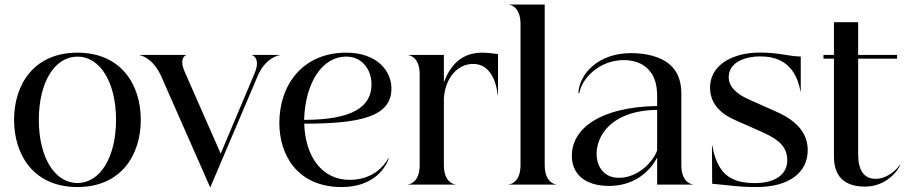

<svg xmlns="http://www.w3.org/2000/svg" viewBox="-20 -820 4020 853"><path d="M324 11C518 11 605.5 -131.5 605.5 -287.5C605.5 -444 518 -586 324 -586C130 -586 42.5 -444 42.5 -287.5C42.5 -131.5 130 11 324 11ZM152.5 -287.5C152.5 -454 222.5 -568.5 324 -568.5C425 -568.5 495.5 -454 495.5 -287.5C495.5 -121.5 425 -7 324 -7C222.5 -7 152.5 -121.5 152.5 -287.5Z M696.5 -480.5 914 13 1125 -483C1158.5 -561.5 1216 -575 1224.5 -575V-576H1099V-575C1101 -575 1140.5 -563 1110 -491.5L960.5 -137.5L801 -500C773 -564 806 -575 807 -575V-576H599V-575C607 -575 661 -560.5 696.5 -480.5Z M1498 11C1644.5 11 1696 -80 1707.5 -117.5L1706 -118C1684.5 -79.5 1634 -21 1533 -21C1413.5 -21 1336.5 -120 1331.5 -270.5C1572.5 -271 1719 -298.5 1719 -426C1719 -506 1654.5 -586 1518 -586C1325 -586 1221 -443.5 1221 -273.5C1221 -133 1300 11 1498 11ZM1331 -287.5C1336.5 -453 1410.5 -568.5 1519 -568.5C1587 -568.5 1630.5 -513 1630.5 -444.5C1630.5 -347 1548 -287.5 1331 -287.5Z M1844.5 -490V-86.5C1844.5 -8.5 1798.5 -1 1793.5 -1V0H2003V-1C1998 -1 1952 -8.5 1952 -86.5V-384C1958.5 -474 2012.5 -536 2082 -536C2113.5 -536 2136.5 -523 2153 -502.5C2174.5 -477.5 2186.5 -439.5 2191 -398.5H2192.5V-580C2182 -580 2157 -586 2122 -586C2022 -586 1976.5 -519.5 1952 -454V-576H1793.5V-575C1798.5 -575 1844.5 -567.5 1844.5 -490Z M2241.5 0H2450.5V-1C2446 -1 2400 -8.5 2400 -86.5V-800H2241.5V-799C2246 -799 2292.5 -791.5 2292.5 -713.5V-86.5C2292.5 -8.5 2246 -1 2241.5 -1Z M2751 -553C2800.5 -553 2843 -536.5 2868.5 -502C2889 -477 2899.5 -441.5 2899.5 -393V-349C2653.5 -345 2520.5 -253.5 2520.5 -127.5C2520.5 -50.5 2574.5 6 2686 6C2796 6 2867 -56.5 2899.5 -120.5V0H3058V-1C3053.5 -1 3007 -8.5 3007 -86.5V-404C3007 -462.5 2989 -504.5 2956 -533C2911.5 -571.5 2843.5 -584 2784 -584C2637.5 -584 2555 -492.5 2549.5 -407.5L2553.5 -405C2564 -472.5 2644 -553 2751 -553ZM2630.5 -136C2630.5 -213.5 2691 -328.5 2899.5 -332V-152C2882.5 -102.5 2816 -30 2729 -30C2662 -30 2630.5 -82 2630.5 -136Z M3340 11C3489 11 3568.5 -55.5 3568.5 -153C3568.5 -228.5 3519.5 -284 3429.5 -323.5L3308.5 -377.5C3253.5 -401.5 3217.5 -434 3217.5 -477.5C3217.5 -545.5 3294.5 -569.5 3357 -569.5C3430.5 -569.5 3472 -543 3498.5 -508C3521.5 -476.5 3530 -445 3536.5 -414H3537.5V-569C3489 -569 3439 -586.5 3357 -586.5C3223.5 -586.5 3134.5 -524 3134.5 -431.5C3134.5 -363 3176 -317 3247 -286L3364.5 -234C3448 -197.5 3477.5 -162 3477.5 -107C3477.5 -50.5 3432 -6.5 3332 -6.5C3250.5 -6.5 3206.5 -33.5 3182.5 -70C3161.5 -101.5 3149.5 -140 3145 -172H3143L3144 -3.5C3223 2.5 3252 11 3340 11Z M3792.5 -134V-559.5H3965.5V-576H3792.5V-721.5H3685V-576H3638.5V-559.5H3685V-124.5C3685 -17 3753.5 9 3823 9C3916.5 9 3969.5 -60.5 3979.5 -88H3977.5C3962.5 -64 3920 -25 3869 -25.5C3817.5 -26 3792.5 -65 3792.5 -134Z"/></svg>

Font: Beautique Display Thin
Style: Bold
Weight: 500
Designer: Nhat-Quang Ngo
Version: Version 1.100;Glyphs 3.2.3 (3260)